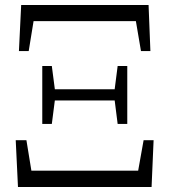

<svg xmlns="http://www.w3.org/2000/svg" viewBox="-20 -748 678 768"><path d="M51.9 0 42.9 -187.1H85.7L116.2 0L80.4 -65.3H557.6L521 0L554.4 -187.1H594.4L586.3 0ZM149.1 -252.3V-483.9H187.3L200.9 -379.5V-358.3L187.3 -252.3ZM177.3 -346.2V-391H460.1V-346.2ZM450.6 -252.3 437.2 -358.3V-379.5L450.6 -483.9H489.1V-252.3ZM55.7 -543.7 64.7 -728H574.3L581.6 -543.7H543.9L512.6 -728L545 -663.5H93.4L124.8 -728L94.8 -543.7Z"/></svg>

Font: Early Summer Mincho VF
Style: Regular
Weight: 250
Designer: GuiWonder
Version: Version 1.002